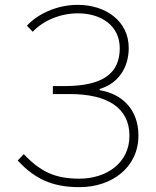

<svg xmlns="http://www.w3.org/2000/svg" viewBox="-20 -759 642 792"><path d="M308 13C441 13 551 -68 551 -200C551 -308 483 -372 391 -387V-392C467 -414 511 -479 511 -561C511 -673 415 -739 301 -739C213 -739 134 -700 91 -653L115 -628C157 -673 227 -704 301 -704C399 -704 474 -652 474 -560C474 -457 405 -404 247 -404H198V-371H269C420 -371 514 -316 514 -199C514 -85 417 -22 308 -22C210 -22 150 -48 78 -123L53 -97C123 -21 196 13 308 13Z"/></svg>

Font: Source Han Sans JP VF
Style: Regular
Weight: 250
Designer: Ryoko NISHIZUKA 西塚涼子 (kana, bopomofo & ideographs); Paul D. Hunt (Latin, Greek & Cyrillic); Sandoll Communications 산돌커뮤니
Foundry: Adobe
Version: Version 2.004;hotconv 1.0.118;makeotfexe 2.5.65603